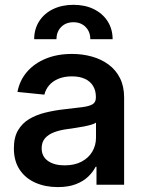

<svg xmlns="http://www.w3.org/2000/svg" viewBox="-20 -760 592 790"><path d="M217.8 9.8Q166.5 9.8 125.5 -8.3Q84.5 -26.4 60.8 -62Q37.1 -97.7 37.1 -149.9Q37.1 -194.8 54.2 -223.9Q71.3 -252.9 100.3 -270.3Q129.4 -287.6 166.3 -296.6Q203.1 -305.7 242.2 -310.1Q291 -315.4 319.8 -319.3Q348.6 -323.2 361.6 -331.5Q374.5 -339.8 374.5 -358.4V-361.8Q374.5 -387.2 363 -406.2Q351.6 -425.3 329.6 -435.5Q307.6 -445.8 275.9 -445.8Q244.1 -445.8 220.2 -435.8Q196.3 -425.8 181.9 -408.7Q167.5 -391.6 162.6 -370.6L51.8 -381.8Q61 -429.7 91.3 -464.6Q121.6 -499.5 168.7 -518.8Q215.8 -538.1 276.4 -538.1Q319.3 -538.1 357.9 -527.3Q396.5 -516.6 426.5 -494.6Q456.5 -472.7 473.6 -438.7Q490.7 -404.8 490.7 -358.9V0H377V-73.7H373.5Q362.3 -51.8 342.3 -32.7Q322.3 -13.7 291.7 -2Q261.2 9.8 217.8 9.8ZM245.6 -79.6Q287.1 -79.6 316.2 -95.2Q345.2 -110.8 360.1 -136.7Q375 -162.6 375 -193.4V-255.4Q369.1 -251 356.2 -247.1Q343.3 -243.2 325.7 -239.7Q308.1 -236.3 289.6 -233.6Q271 -231 254.4 -228.5Q226.1 -224.6 202.6 -215.8Q179.2 -207 165.3 -191.2Q151.4 -175.3 151.4 -149.9Q151.4 -116.2 177.2 -97.9Q203.1 -79.6 245.6 -79.6ZM120.6 -598.6Q120.6 -640.1 141.1 -672.4Q161.6 -704.6 198.2 -722.4Q234.9 -740.2 282.2 -740.2Q329.6 -740.2 366 -722.4Q402.3 -704.6 422.9 -672.4Q443.4 -640.1 443.4 -598.6H351.6Q351.6 -629.4 332.3 -648.9Q313 -668.5 282.2 -668.5Q251 -668.5 231.7 -648.9Q212.4 -629.4 212.4 -598.6Z"/></svg>

Font: Inter Cardless Tabular Medium
Style: Regular
Weight: 500
Designer: Rasmus Andersson
Foundry: rsms
Version: Version 4.000;git-4fc901f